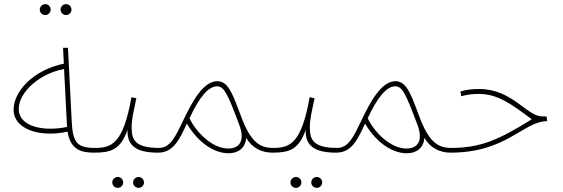

<svg xmlns="http://www.w3.org/2000/svg" viewBox="-20 -736 2733 932"><path d="M301 -663C315 -663 327 -675 327 -689C327 -704 315 -716 301 -716C286 -716 274 -704 274 -689C274 -675 286 -663 301 -663ZM200 -663C214 -663 226 -675 226 -689C226 -704 214 -716 200 -716C185 -716 173 -704 173 -689C173 -675 185 -663 200 -663Z M437 5C447 5 453 -1 453 -7C453 -14 448 -18 440 -18C352 -18 333 -46 328 -149L310 -504H286L290 -427C148 -398 46 -297 46 -203C46 -109 173 -67 308 -97C322 -9 374 5 437 5ZM71 -207C71 -289 172 -379 291 -401L305 -127L306 -120C201 -97 71 -117 71 -207Z M653 176C667 176 679 164 679 150C679 135 667 123 653 123C638 123 626 135 626 150C626 164 638 176 653 176ZM552 176C566 176 578 164 578 150C578 135 566 123 552 123C537 123 525 135 525 150C525 164 537 176 552 176Z M437 5C515 5 565 -7 599 -106C596 -32 637 5 747 5C758 5 763 -1 763 -7C763 -13 761 -18 751 -18C636 -18 619 -58 619 -116C619 -160 627 -187 642 -259L618 -264C578 -37 521 -18 441 -18Z M747 5C821 5 850 -56 887 -136C947 -35 1027 8 1089 8C1134 8 1171 -15 1175 -67C1203 -18 1250 5 1302 5C1315 5 1318 -1 1318 -7C1318 -17 1311 -18 1305 -18C1243 -18 1200 -45 1156 -156C1114 -265 1093 -342 1035 -342C965 -342 911 -238 870 -153C830 -69 806 -18 751 -18ZM900 -162C946 -262 991 -317 1033 -317C1067 -317 1083 -286 1141 -131C1171 -52 1142 -15 1088 -15C1009 -15 930 -97 900 -162Z M1518 176C1532 176 1544 164 1544 150C1544 135 1532 123 1518 123C1503 123 1491 135 1491 150C1491 164 1503 176 1518 176ZM1417 176C1431 176 1443 164 1443 150C1443 135 1431 123 1417 123C1402 123 1390 135 1390 150C1390 164 1402 176 1417 176Z M1302 5C1380 5 1430 -7 1464 -106C1461 -32 1502 5 1612 5C1623 5 1628 -1 1628 -7C1628 -13 1626 -18 1616 -18C1501 -18 1484 -58 1484 -116C1484 -160 1492 -187 1507 -259L1483 -264C1443 -37 1386 -18 1306 -18Z M1612 5C1686 5 1715 -56 1752 -136C1812 -35 1892 8 1954 8C1999 8 2036 -15 2040 -67C2068 -18 2115 5 2167 5C2180 5 2183 -1 2183 -7C2183 -17 2176 -18 2170 -18C2108 -18 2065 -45 2021 -156C1979 -265 1958 -342 1900 -342C1830 -342 1776 -238 1735 -153C1695 -69 1671 -18 1616 -18ZM1765 -162C1811 -262 1856 -317 1898 -317C1932 -317 1948 -286 2006 -131C2036 -52 2007 -15 1953 -15C1874 -15 1795 -97 1765 -162Z M2167 5C2440 5 2520 -147 2636 -148L2633 -171H2612C2537 -171 2467 -304 2306 -304C2276 -304 2244 -301 2215 -292L2219 -269C2252 -278 2277 -280 2306 -280C2395 -280 2463 -231 2561 -157C2402 -57 2311 -18 2171 -18Z"/></svg>

Font: Noto Sans Arabic SemCond Thin
Style: Regular
Weight: 100
Width: 4
Designer: Monotype Design Team, Nadine Chahine, Nizar Qandah and Khaled Hosny
Foundry: Monotype Imaging Inc.
Version: Version 2.012